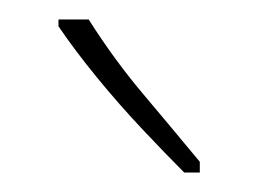

<svg xmlns="http://www.w3.org/2000/svg" viewBox="-20 -783 265 197"><path d="M71 -763Q97 -722 126.5 -687Q156 -652 185 -617V-606H169Q150 -625 126 -650.5Q102 -676 79.5 -703.5Q57 -731 40 -756V-763Z"/></svg>

Font: Noto Sans Thai ExtCond Thin
Style: Regular
Weight: 100
Width: 2
Designer: Monotype Design Team
Foundry: Monotype Imaging Inc.
Version: Version 2.002; ttfautohint (v1.8.4.7-5d5b)